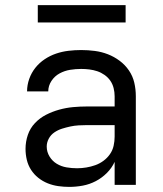

<svg xmlns="http://www.w3.org/2000/svg" viewBox="-20 -724 640 752"><path d="M251 8Q230 8 208.5 5Q187 2 167 -6Q147 -14 130 -27.5Q113 -41 101.5 -59Q90 -77 85 -98Q80 -119 80 -141Q80 -169 89 -195.5Q98 -222 117 -242Q136 -262 160.5 -274.5Q185 -287 212 -294.5Q239 -302 266.5 -304.5Q294 -307 321 -307H429V-347Q429 -363 425 -379Q421 -395 412 -408Q403 -421 389.5 -430.5Q376 -440 361 -445Q346 -450 330 -452Q314 -454 298 -454Q276 -454 254.5 -450.5Q233 -447 213.5 -436.5Q194 -426 181.5 -407Q169 -388 169 -366H86Q86 -391 94.5 -415Q103 -439 118.5 -458.5Q134 -478 155 -492Q176 -506 199.5 -514Q223 -522 248 -525Q273 -528 298 -528Q325 -528 351.5 -524.5Q378 -521 402.5 -511.5Q427 -502 448.5 -486Q470 -470 485 -448Q500 -426 506 -400Q512 -374 512 -347V0H429V-90Q418 -66 398.5 -46.5Q379 -27 355 -14.5Q331 -2 304.5 3Q278 8 251 8ZM282 -65Q300 -65 318 -68Q336 -71 353 -77Q370 -83 385 -94Q400 -105 410.5 -120Q421 -135 425 -153Q429 -171 429 -189V-234H321Q305 -234 288 -233Q271 -232 255 -228.5Q239 -225 223 -220Q207 -215 193 -205.5Q179 -196 171 -181Q163 -166 163 -150Q163 -129 174 -111Q185 -93 202.5 -82.5Q220 -72 240.5 -68.5Q261 -65 282 -65ZM472 -636H128V-704H472Z"/></svg>

Font: Iosevka SS04 Extended
Style: Regular
Weight: 400
Width: 7
Monospace: yes
Designer: Belleve Invis
Foundry: Belleve Invis
Version: Version 19.0.0; ttfautohint (v1.8.4)